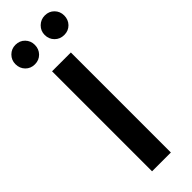

<svg xmlns="http://www.w3.org/2000/svg" viewBox="-333 -923 938 938"><g transform="rotate(-45 135.5 -454.5)"><path d="M34 -909Q63 -909 82 -889.5Q101 -870 101 -842Q101 -813 82 -793.5Q63 -774 34 -774Q5 -774 -14 -793.5Q-33 -813 -33 -842Q-33 -870 -13.5 -889.5Q6 -909 34 -909ZM237 -909Q266 -909 285 -889.5Q304 -870 304 -842Q304 -813 285 -793.5Q266 -774 237 -774Q208 -774 188.5 -793.5Q169 -813 169 -842Q169 -870 189 -889.5Q209 -909 237 -909ZM199 -691V0H69V-691Z"/></g></svg>

Font: Fira Sans Condensed Medium
Style: Regular
Weight: 500
Width: 3
Designer: Carrois Corporate & Edenspiekermann AG
Foundry: Carrois Corporate GbR & Edenspiekermann AG
Version: Version 4.203;PS 004.203;hotconv 1.0.88;makeotf.lib2.5.64775